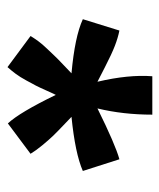

<svg xmlns="http://www.w3.org/2000/svg" viewBox="24 -758 436 525"><g transform="rotate(90 242.5 -495.0)"><path d="M188 -693H293Q293 -613 276 -543Q375 -592 415 -603L447 -503Q399 -482 299 -472Q304 -467 322.5 -449.5Q341 -432 351.5 -421Q362 -410 376.5 -392.5Q391 -375 400 -360L317 -298Q287 -330 239 -429Q238 -428 228 -405.5Q218 -383 213.5 -374.5Q209 -366 199.5 -348.5Q190 -331 181 -319Q172 -307 163 -297L78 -360Q84 -370 92 -381Q100 -392 113 -405.5Q126 -419 133 -426.5Q140 -434 158 -451Q176 -468 180 -472Q80 -481 32 -503L63 -603Q83 -599 105 -590.5Q127 -582 163 -563.5Q199 -545 203 -543Q183 -628 188 -693Z"/></g></svg>

Font: Repo
Style: DemiBold
Weight: 600
Designer: Stefan Peev
Foundry: Context Ltd
Version: Version 001.000